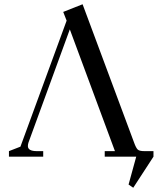

<svg xmlns="http://www.w3.org/2000/svg" viewBox="-20 -736 760 902"><path d="M22 0V-26L76 -47L293 -639L277 -680L368 -716L610 -66Q619 -41 627 -33.5Q635 -26 658 -26H701V0L606 146L584 131L620 0H472V-26H520L308 -598L114 -67Q111 -58 111 -50Q111 -26 153 -26H183V0Z"/></svg>

Font: Dihjauti
Style: Bold
Weight: 700
Designer: T. Christopher White
Version: Version 3.0.0